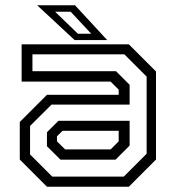

<svg xmlns="http://www.w3.org/2000/svg" viewBox="-20 -708 666 728"><path d="M158 0 55 -103V-245.5L158 -348.5H430V-368L399.5 -398.5H62V-540H468.5L571.5 -437V-103L468.5 0ZM209.5 -102.5 158 -153.5V-206.5L201.5 -250H471.5V-156L418 -102.5ZM178 -38.5H449.5L536 -125V-417.5L451.5 -502H103V-438H420L471.5 -386.5V-311.5H175.5L94 -230.5V-122.5ZM227 -141.5H399.5L430 -172V-212H217L196 -191V-172ZM386.5 -556H263L121 -688H264.5ZM326 -580 248 -663.5H189L275.5 -580Z"/></svg>

Font: Tourney Thin
Style: Regular
Weight: 400
Version: Version 1.015